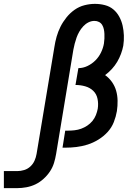

<svg xmlns="http://www.w3.org/2000/svg" viewBox="-186 -763 706 992"><path d="M-166 209V121H-97Q-79 121 -61 115.5Q-43 110 -29 97Q-15 84 -7.5 67Q0 50 3 32L95 -520Q99 -547 106.5 -573.5Q114 -600 126.5 -625Q139 -650 157.5 -673Q176 -696 199.5 -712.5Q223 -729 250.5 -736Q278 -743 304 -743Q331 -743 356 -736.5Q381 -730 399.5 -714.5Q418 -699 430 -677Q442 -655 447.5 -630.5Q453 -606 454 -580Q455 -554 451 -527Q447 -506 439 -484.5Q431 -463 419.5 -443.5Q408 -424 392 -406.5Q376 -389 357 -375Q377 -361 392 -340Q407 -319 414 -294.5Q421 -270 421.5 -243Q422 -216 418 -189Q413 -160 402 -132Q391 -104 370 -81Q349 -58 322 -41.5Q295 -25 266.5 -16Q238 -7 209 -3.5Q180 0 152 0H137L151 -88H166Q182 -88 199.5 -90Q217 -92 233.5 -98Q250 -104 265 -114Q280 -124 291.5 -138Q303 -152 309.5 -168.5Q316 -185 319 -201Q323 -227 318 -252Q313 -277 296 -293.5Q279 -310 254.5 -317Q230 -324 204 -324L219 -411Q243 -411 266 -422Q289 -433 307 -451Q325 -469 336 -492Q347 -515 351 -538Q353 -551 353.5 -563.5Q354 -576 353.5 -588Q353 -600 350.5 -612Q348 -624 342 -634Q336 -644 325.5 -649.5Q315 -655 302 -655Q286 -655 271 -647.5Q256 -640 244 -627Q232 -614 223.5 -599Q215 -584 209.5 -568.5Q204 -553 200 -537.5Q196 -522 193 -506L104 32Q100 56 93 79Q86 102 72 123Q58 144 38.5 161.5Q19 179 -3 189.5Q-25 200 -49.5 204.5Q-74 209 -97 209Z"/></svg>

Font: Iosevka Curly Slab Semibold
Style: Italic
Weight: 600
Italic angle: -9°
Monospace: yes
Designer: Belleve Invis
Foundry: Belleve Invis
Version: Version 22.1.2; ttfautohint (v1.8.4)